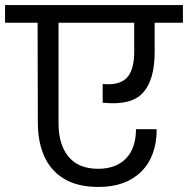

<svg xmlns="http://www.w3.org/2000/svg" viewBox="-47 -760 745 761"><path d="M344 -19Q261 -19 207.5 -51Q154 -83 128.5 -140.5Q103 -198 103 -273L102 -670H-27V-740H678V-670H566V-554Q566 -443 519.5 -392Q473 -341 360 -353V-427Q427 -421 456 -452Q485 -483 485 -556V-670H185V-271Q185 -187 224.5 -139Q264 -91 342 -91Q413 -91 452.5 -132Q492 -173 492 -248H574Q574 -140 512.5 -79.5Q451 -19 344 -19Z"/></svg>

Font: Poppins
Style: Regular
Weight: 400
Designer: Ninad Kale (Devanagari), Jonny Pinhorn (Latin)
Version: Version 5.002